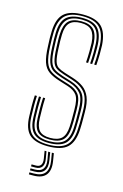

<svg xmlns="http://www.w3.org/2000/svg" viewBox="-117 -659 554 862"><g transform="rotate(15 160.0 -228.0)"><path d="M157.8 6.2Q98 6.2 71.2 -19.2Q44.5 -44.8 42.8 -103.8Q42 -127.2 41.6 -149.5Q41.2 -171.8 42.8 -199.5H52.5Q51 -171 51.4 -148.8Q51.8 -126.5 52.2 -104Q54 -49 78.4 -25.2Q102.8 -1.5 157.8 -1.5Q214.2 -1.5 240.2 -24.9Q266.2 -48.2 268.8 -102.8Q269.8 -119.5 269.9 -131Q270 -142.5 269.9 -154.2Q269.8 -166 269.8 -183.8Q269.8 -242.5 249.5 -269.9Q229.2 -297.2 184.5 -311.2L144.8 -323.8Q122 -331 108.5 -339.8Q95 -348.5 88.8 -368.8Q82.5 -389 81 -430.5Q80.2 -452 79.8 -464.5Q79.2 -477 80 -495Q81.8 -536.8 99.8 -555.9Q117.8 -575 159.2 -575Q198.2 -575 216.6 -556.2Q235 -537.5 237.8 -493.8Q238.2 -483.2 238.1 -454.8Q238 -426.2 236 -402H226.5Q228.2 -426.2 228.5 -454.5Q228.8 -482.8 228 -493.8Q225.5 -532.5 209.5 -549.9Q193.5 -567.2 159.2 -567.2Q124 -567.2 107.5 -550.4Q91 -533.5 89.8 -495Q89 -477 89.5 -464.1Q90 -451.2 90.8 -430.5Q92.2 -391.2 97.6 -372.6Q103 -354 115 -346.2Q127 -338.5 147.5 -332L187.2 -319.5Q216.5 -310.2 237 -295.4Q257.5 -280.5 268.4 -254.2Q279.2 -228 279.2 -183.8Q279.2 -166 279.4 -154.1Q279.5 -142.2 279.4 -130.8Q279.2 -119.2 278.5 -102.5Q275.5 -45.2 248.1 -19.5Q220.8 6.2 157.8 6.2ZM157.8 -9.2Q108.2 -9.2 85.9 -31.2Q63.5 -53.2 62 -104.2Q61.2 -128 60.9 -150Q60.5 -172 62 -199.5H71.5Q70.5 -172.8 70.6 -151.1Q70.8 -129.5 71.5 -104.5Q73 -57.5 93.1 -37.4Q113.2 -17.2 157.8 -17.2Q204.2 -17.2 225.8 -37.1Q247.2 -57 249.5 -103.2Q250.8 -127.2 250.5 -144.2Q250.2 -161.2 250.2 -183.8Q250.2 -239.8 232.2 -261.9Q214.2 -284 179.5 -295L139 -307.5Q112.8 -315.8 96.4 -326.1Q80 -336.5 71.8 -359.8Q63.5 -383 61.8 -430Q61 -449.5 60.5 -464.8Q60 -480 60.8 -495.5Q62.2 -546.8 85.5 -568.8Q108.8 -590.8 159.2 -590.8Q209.2 -590.8 231.5 -567.9Q253.8 -545 256.8 -494.5Q257.8 -482 257.4 -453.2Q257 -424.5 255 -402H245.5Q247.5 -424.5 247.8 -454.2Q248 -484 247.2 -494Q244.2 -543 223.1 -562.9Q202 -582.8 159.2 -582.8Q113.2 -582.8 92.8 -562.2Q72.2 -541.8 70.5 -495.8Q69.8 -477 70.2 -464.4Q70.8 -451.8 71.5 -430Q73 -385.8 80.1 -364.1Q87.2 -342.5 102.2 -333Q117.2 -323.5 142 -315.5L182 -303Q220.5 -290.8 240.2 -266.8Q260 -242.8 260 -183.8Q260 -158.2 260.2 -143.1Q260.5 -128 259.2 -103.2Q256.8 -53.2 233.4 -31.2Q210 -9.2 157.8 -9.2ZM157.8 -25Q118.5 -25 100.5 -43.4Q82.5 -61.8 81.2 -105Q80.5 -127.2 80.1 -149.1Q79.8 -171 81.2 -199.5H90.8Q89.5 -169.8 89.9 -149Q90.2 -128.2 90.8 -105Q92 -67 107.2 -49.9Q122.5 -32.8 157.8 -32.8Q194 -32.8 211.1 -49.2Q228.2 -65.8 230.2 -103.8Q231.5 -129.5 231.2 -144.9Q231 -160.2 231 -183.8Q231 -232.2 217 -250.8Q203 -269.2 174.2 -278.2L133.5 -291Q101 -301 81.6 -314.6Q62.2 -328.2 53.2 -354.6Q44.2 -381 42.5 -429.5Q41.5 -450.8 41.1 -465.5Q40.8 -480.2 41.5 -496.5Q43.2 -556 71.1 -581.1Q99 -606.2 159.2 -606.2Q218 -606.2 245.1 -580.4Q272.2 -554.5 276 -494.8Q276.8 -483.5 276.5 -454.1Q276.2 -424.8 274.2 -402H264.5Q266.8 -425.5 267 -454.5Q267.2 -483.5 266.5 -494.8Q263 -549.8 238.2 -574.1Q213.5 -598.5 159.2 -598.5Q103.2 -598.5 78 -574.5Q52.8 -550.5 51 -495.8Q50.5 -479.2 50.9 -465.5Q51.2 -451.8 52 -429.8Q54 -381.2 62.9 -356.4Q71.8 -331.5 89.8 -319.9Q107.8 -308.2 136.2 -299.2L176.8 -286.5Q209.8 -276.5 225.2 -255.8Q240.8 -235 240.8 -183.8Q240.8 -166 240.9 -154.9Q241 -143.8 240.9 -132.8Q240.8 -121.8 239.8 -103.8Q237.8 -62.2 219 -43.6Q200.2 -25 157.8 -25ZM183.2 29.2H192.5L198.2 64.5Q205 106.5 187.5 128.2Q170 150 129.2 150H108.8V140.5H129.2Q165.2 140.5 180.2 121.4Q195.2 102.2 189.2 64.5ZM149.5 29.2H158.2L164.2 63.8Q168.2 87.2 159 100Q149.8 112.8 129.2 112.8H108.8V103.5H129.2Q145.2 103.5 151.9 93.2Q158.5 83 155.2 63.8ZM166.2 29.2H175.5L181.2 64.2Q186.8 97 173.5 114.1Q160.2 131.2 129.2 131.2H108.8V122H129.2Q155.5 122 166.2 107.5Q177 93 172.2 64.2Z"/></g></svg>

Font: Big Shoulders Inline Text ExtraLight
Style: Regular
Weight: 250
Version: Version 2.002